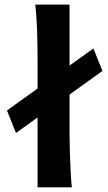

<svg xmlns="http://www.w3.org/2000/svg" viewBox="-20 -801 460 821"><path d="M277.3 -781.2V-231.9Q277.3 -200.7 278.6 -156.2Q279.8 -111.8 282 -69.3Q284.2 -26.9 287.1 0H140.6V-551.8Q140.6 -694.8 130.9 -781.2ZM418 -497.6 48.3 -232.4 9.8 -328.6 379.4 -593.8Z"/></svg>

Font: Andika
Style: Bold
Weight: 700
Designer: Victor Gaultney, Annie Olsen, Julie Remington, Don Collingsworth, Eric Hays, Becca Hirsbrunner
Foundry: SIL International
Version: Version 6.101